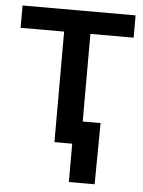

<svg xmlns="http://www.w3.org/2000/svg" viewBox="-51 -582 581 779"><g transform="rotate(5 239.5 -192.5)"><path d="M186.5 0V-450.2H9.3V-541H469.7V-450.2H293.5V0ZM258.8 156.2V0H220.2V-93.3H366.2L363.8 156.2Z"/></g></svg>

Font: Inter 17pt Medium
Style: Regular
Weight: 500
Version: Version 4.001;git-66647c0bb